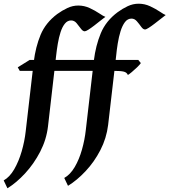

<svg xmlns="http://www.w3.org/2000/svg" viewBox="-69 -762 906 1026"><path d="M494.1 -671.9Q483.4 -664.1 467.5 -651.4Q451.7 -638.7 434.6 -625.5Q417.5 -612.3 403.6 -603.5Q389.6 -594.7 383.8 -594.7Q373.5 -594.7 363 -609.1Q352.5 -623.5 340.3 -638.2Q328.1 -652.8 311 -652.8Q291.5 -652.8 277.6 -635.5Q263.7 -618.2 254.6 -590.1Q245.6 -562 240 -529.1Q234.4 -496.1 231 -464.8L187.5 -86.9Q179.2 -16.1 145.8 48.6Q112.3 113.3 65.4 164.1Q18.6 214.8 -29.3 244.1L-49.3 202.1Q-17.1 184.1 7.1 142.3Q31.2 100.6 46.9 46.6Q62.5 -7.3 68.4 -60.5L111.3 -431.6Q121.1 -511.2 147.9 -575.9Q174.8 -640.6 236.8 -687Q263.2 -706.1 291.3 -719.2Q319.3 -732.4 349.1 -732.4Q381.3 -732.4 410.6 -718.8Q439.9 -705.1 461.9 -690.2Q483.9 -675.3 494.1 -671.9ZM683.6 -424.8Q677.2 -415.5 663.1 -401.9Q648.9 -388.2 634.8 -376.5Q620.6 -364.7 614.3 -361.3Q608.9 -375 592.5 -379.2Q576.2 -383.3 539.6 -383.3H36.6L25.9 -402.3L89.8 -441.9H669.9ZM816.4 -681.6Q806.2 -673.8 790 -661.1Q773.9 -648.4 756.8 -635.3Q739.7 -622.1 725.8 -613.3Q711.9 -604.5 706.1 -604.5Q695.8 -604.5 685.5 -618.9Q675.3 -633.3 662.8 -647.9Q650.4 -662.6 633.8 -662.6Q612.8 -662.6 598.6 -643.8Q584.5 -625 575.2 -595Q565.9 -564.9 560.3 -530.5Q554.7 -496.1 551.8 -464.8L508.8 -94.2Q500 -22.9 467.3 40.3Q434.6 103.5 388.4 152.6Q342.3 201.7 294.4 231L274.4 189Q306.6 170.9 330.3 130.6Q354 90.3 368.9 37.8Q383.8 -14.6 389.6 -67.9L432.6 -439Q442.4 -518.6 469.7 -584.5Q497.1 -650.4 559.6 -696.8Q585.4 -715.8 613.5 -729Q641.6 -742.2 671.9 -742.2Q704.1 -742.2 733.4 -728.5Q762.7 -714.8 784.7 -700Q806.6 -685.1 816.4 -681.6Z"/></svg>

Font: Gentium Plus
Style: Bold Italic
Weight: 700
Italic angle: -8°
Designer: Victor Gaultney, Annie Olsen, Iska Routamaa, Becca Hirsbrunner
Foundry: SIL International
Version: Version 6.101